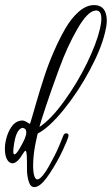

<svg xmlns="http://www.w3.org/2000/svg" viewBox="-27 -726 447 767"><path d="M62.5 -215.3Q42 -210.4 32.2 -167.5Q29.3 -154.3 26.9 -134.3Q23.9 -109.4 30.8 -109.4Q38.1 -109.4 52.7 -135Q67.4 -160.6 71.8 -171.9L76.7 -186.5Q82.5 -212.9 62.5 -215.3ZM354 -705.6Q385.7 -703.1 395.3 -673.3Q404.8 -643.6 393.1 -598.6Q377.9 -532.2 331.5 -445.6Q285.2 -358.9 227.1 -287.4Q168.9 -215.8 123.5 -192.4Q122.6 -189 117.2 -164.1Q107.9 -121.6 106 -85.2Q104 -48.8 108.4 -29.1Q112.8 -9.3 122.6 -9.3Q124 -9.3 126 -10.3Q142.6 -16.1 168.2 -61.5Q193.8 -106.9 208.5 -141.4Q223.1 -175.8 226.1 -184.6Q229 -193.4 238.3 -193.4Q242.7 -193.4 245.1 -190.4Q247.6 -187.5 246.6 -182.1Q243.2 -167.5 223.1 -124.5Q203.1 -81.5 173.1 -35.4Q143.1 10.7 121.6 19Q115.2 21.5 110.4 21.5Q94.7 21.5 87.6 -1.2Q80.6 -23.9 80.8 -51Q81.1 -78.1 80.1 -100.8Q79.1 -123.5 74.7 -123.5Q71.3 -123.5 64.5 -111.8Q42 -73.7 22.5 -73.7Q11.7 -73.7 3.4 -85.4Q-5.4 -98.1 -7.1 -121.3Q-8.8 -144.5 -2.9 -168.5Q3.9 -197.3 18.1 -218.3Q32.2 -239.3 51.8 -243.2Q56.6 -244.6 61.5 -244.6Q70.3 -244.6 80.8 -237.8Q91.3 -231 91.8 -231Q93.3 -231 100.8 -257.1Q108.4 -283.2 120.6 -325.2Q132.8 -367.2 149.2 -417.7Q165.5 -468.3 187.5 -518.8Q209.5 -569.3 233.6 -611.3Q257.8 -653.3 287.8 -679.4Q317.9 -705.6 348.1 -705.6ZM130.4 -218.8Q176.3 -248.5 229.2 -321.8Q282.2 -395 320.8 -474.6Q359.4 -554.2 372.6 -612.3Q388.7 -684.1 356.4 -684.1Q355.5 -684.1 354.5 -683.8Q353.5 -683.6 352.5 -683.6Q322.3 -679.7 282.5 -611.1Q242.7 -542.5 209.2 -451.4Q175.8 -360.4 155.8 -299.8Q135.7 -239.3 130.4 -218.8Z"/></svg>

Font: Sintesa 4
Style: 4
Weight: 400
Version: Version 001.000